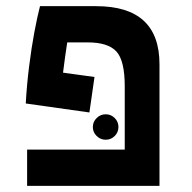

<svg xmlns="http://www.w3.org/2000/svg" viewBox="-20 -606 626 626"><path d="M288.1 -355 271.5 -239.3 64 -268.6Q67.4 -330.1 75 -390.1Q82.5 -450.2 92 -501Q101.6 -551.8 110.4 -585.9H293.5Q500 -585.9 500 -396.5V0H68.4V-118.2H386.7V-325.2Q386.7 -408.2 359.6 -438Q332.5 -467.8 265.6 -467.8H199.2Q195.8 -445.8 192.4 -421.6Q189 -397.5 185.5 -369.1ZM324.7 -150.4Q307.6 -150.4 295.2 -162.6Q282.7 -174.8 282.7 -191.9Q282.7 -209 295.2 -221.2Q307.6 -233.4 324.7 -233.4Q341.8 -233.4 354 -221.2Q366.2 -209 366.2 -191.9Q366.2 -174.8 354 -162.6Q341.8 -150.4 324.7 -150.4Z"/></svg>

Font: Cascadia Mono NF SemiBold
Style: Regular
Weight: 600
Monospace: yes
Designer: Aaron Bell
Foundry: Saja Typeworks
Version: Version 2404.023; ttfautohint (v1.8.4)